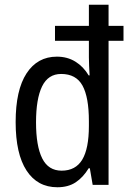

<svg xmlns="http://www.w3.org/2000/svg" viewBox="-20 -831 549 810"><path d="M222 -41Q138 -41 92 -111.5Q46 -182 46 -316Q46 -451 92 -521.5Q138 -592 220 -592Q264 -592 298 -571Q332 -550 354 -513H358Q357 -532 356 -552.5Q355 -573 355 -589V-659H212V-722H355V-811H438V-722H501V-659H438V-51H371L359 -121H354Q331 -83 299.5 -62Q268 -41 222 -41ZM240 -111Q299 -111 327 -157.5Q355 -204 355 -300V-320Q355 -421 328 -470Q301 -519 238 -519Q183 -519 157.5 -466.5Q132 -414 132 -315Q132 -215 158 -163Q184 -111 240 -111Z"/></svg>

Font: Noto Sans Tamil UI Condensed
Style: Regular
Weight: 400
Width: 3
Designer: Jelle Bosma - Monotype Design Team
Foundry: Monotype Imaging Inc.
Version: Version 2.004; ttfautohint (v1.8.4.7-5d5b)